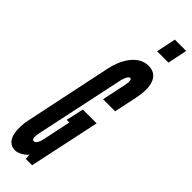

<svg xmlns="http://www.w3.org/2000/svg" viewBox="-327 -925 934 934"><g transform="rotate(45 140.0 -457.5)"><path d="M196 -822H274L295 -923H217ZM258 -471 284 -594C297 -653 297 -743 217 -743C142 -743 100 -660 86 -594L-9 -141C-20 -89 -24 8 49 8C67 8 99 -9 112 -27L115 0H158L236 -366H141L121 -275H139L109 -132C105 -114 98 -88 80 -88C68 -88 67 -109 72 -132L170 -594C174 -612 184 -638 195 -638C209 -638 204 -609 201 -594L175 -471Z"/></g></svg>

Font: League Gothic Condensed Italic
Style: Regular
Weight: 400
Width: 3
Designer: Tyler Finck
Foundry: The League of Moveable Type
Version: Version 1.001;PS 001.001;hotconv 1.0.56;makeotf.lib2.0.21325